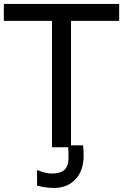

<svg xmlns="http://www.w3.org/2000/svg" viewBox="-20 -747 625 974"><path d="M326.2 0C327.1 15.1 327.6 32.7 327.6 52.2C327.6 108.9 302.2 133.3 241.7 133.3C218.3 133.3 191.4 125 172.4 116.7H168V194.8C192.9 202.1 228.5 206.5 254.4 206.5C341.3 206.5 404.3 147 404.3 43.5C404.3 35.2 403.8 24.4 403.3 12.2L401.4 -9.8H340.3V-641.1H584.5V-727.1H-0.5V-641.1H243.7V0Z"/></svg>

Font: SG Kara
Style: Regular
Weight: 400
Designer: Damoon Khanjanzadeh
Version: Version 1.000